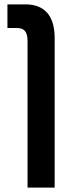

<svg xmlns="http://www.w3.org/2000/svg" viewBox="-20 -618 339 878"><path d="M106 240H230V-444C230 -548 182 -598 96 -598H14V-490H57C93 -490 106 -471 106 -429Z"/></svg>

Font: Noto Sans Hebrew SemiCondensed Semi
Style: Regular
Weight: 600
Width: 4
Designer: Monotype Design Team
Foundry: Monotype Imaging Inc.
Version: Version 1.902